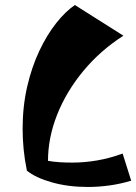

<svg xmlns="http://www.w3.org/2000/svg" viewBox="-20 -720 542 764"><path d="M330 24Q251 24 186 5.5Q121 -13 87 -41Q78 -85 74 -126.5Q70 -168 70 -207Q70 -296 88 -374.5Q106 -453 136.5 -517.5Q167 -582 204 -628.5Q241 -675 278 -700L471 -578Q379 -519 311.5 -437.5Q244 -356 207.5 -264Q171 -172 171 -80Q194 -76 218 -74.5Q242 -73 267 -73Q316 -73 366 -81.5Q416 -90 468 -109L502 -1Q459 12 415 18Q371 24 330 24Z"/></svg>

Font: Joti One
Style: Regular
Weight: 400
Designer: Eduardo Rodriguez Tunni
Foundry: Eduardo Rodriguez Tunni
Version: Version 1.002; ttfautohint (v1.8.4.7-5d5b);gftools[0.9.24]